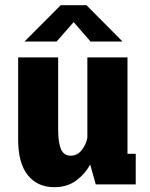

<svg xmlns="http://www.w3.org/2000/svg" viewBox="-20 -726 590 756"><path d="M194.5 11Q127.5 11 89.5 -36.2Q51.5 -83.5 51.5 -176.5V-500H209V-214.5Q209 -165 220 -139Q231 -113 259 -113Q285 -113 302.2 -135.5Q319.5 -158 324 -183.5V-500H482V-120.5H514.5V0H357L335 -78.5Q315.5 -41.5 280 -15.2Q244.5 11 194.5 11ZM76.5 -562.5 219 -705.5H320.5L462.5 -562.5H336.5L270 -639L203 -562.5Z"/></svg>

Font: Trispace SemiCondensed
Style: Bold
Weight: 700
Width: 4
Designer: Tyler Finck
Foundry: Etcetera Type Company
Version: Version 1.210; ttfautohint (v1.8.3)